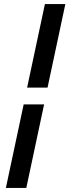

<svg xmlns="http://www.w3.org/2000/svg" viewBox="-20 -720 351 949"><path d="M114 -287 202 -700H303L215 -287ZM9 209 97 -204H198L110 209Z"/></svg>

Font: Red Hat Text SemiBold
Style: Italic
Weight: 600
Italic angle: -12°
Designer: Pentagram, MCKL
Foundry: Pentagram, MCKL
Version: Version 1.023